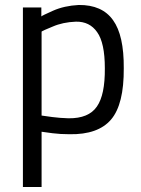

<svg xmlns="http://www.w3.org/2000/svg" viewBox="-20 -530 567 771"><path d="M285 -443Q340 -444 370 -401Q401 -358 401 -256Q402 -149 369 -102Q336 -54 255 -55Q221 -56 190 -60Q158 -64 147 -66V-403Q149 -406 191 -423Q232 -441 285 -443ZM147 221V-1Q159 1 191 5Q222 9 259 9Q374 11 426 -50Q478 -111 477 -256Q478 -388 434 -449Q390 -511 296 -510Q238 -507 193 -487Q148 -467 146 -464V-500H72V221Z"/></svg>

Font: RazerF5
Style: Regular
Weight: 400
Foundry: Razer Inc.
Version: Version 2